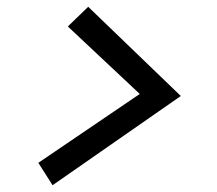

<svg xmlns="http://www.w3.org/2000/svg" viewBox="-20 -631 640 566"><path d="M240 -611 513 -348 135 -85 93 -151 392 -354 180 -553Z"/></svg>

Font: Red Hat Display SemiBold
Style: Italic
Weight: 600
Italic angle: -12°
Designer: Pentagram, MCKL
Foundry: Pentagram, MCKL
Version: Version 1.023